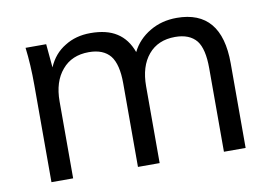

<svg xmlns="http://www.w3.org/2000/svg" viewBox="-61 -611 1001 706"><g transform="rotate(-10 439.5 -257.5)"><path d="M636 -515Q803 -515 803 -316V0H722V-312Q722 -384 698 -415Q672 -447 618 -447Q554 -447 518 -404Q482 -361 482 -287V0H401V-312Q401 -383 376 -415Q350 -447 296 -447Q232 -447 196 -404Q159 -361 159 -287V0H78V-362Q78 -401 76 -436Q74 -471 70 -503H147L155 -415Q176 -464 218 -489Q259 -515 314 -515Q375 -515 412 -491Q450 -467 468 -417Q490 -462 536 -489Q580 -515 636 -515Z"/></g></svg>

Font: PRinguin Sans
Style: Regular
Weight: 400
Designer: Vernon Adams
Foundry: Vernon Adams
Version: ""